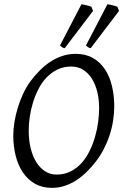

<svg xmlns="http://www.w3.org/2000/svg" viewBox="-20 -889 593 924"><path d="M457 -369.1Q457 -410.2 448.2 -446.5Q439.5 -482.9 422.4 -510Q405.3 -537.1 380.4 -553Q355.5 -568.8 323.2 -568.8Q286.1 -568.8 256.6 -554.4Q227.1 -540 204.1 -516.1Q181.2 -492.2 165 -460.4Q148.9 -428.7 138.4 -394.5Q127.9 -360.4 123 -325.4Q118.2 -290.5 118.2 -259.8Q118.2 -214.4 127.7 -175.5Q137.2 -136.7 154.8 -108.6Q172.4 -80.6 197 -64.7Q221.7 -48.8 252 -48.8Q289.6 -48.8 319.6 -64Q349.6 -79.1 372.3 -104.2Q395 -129.4 411.1 -162.4Q427.2 -195.3 437.5 -231Q447.8 -266.6 452.4 -302.2Q457 -337.9 457 -369.1ZM529.8 -377.9Q529.8 -343.3 524.2 -307.6Q518.6 -272 507.1 -237.3Q495.6 -202.6 478.8 -170.2Q461.9 -137.7 439.9 -109.9Q419.4 -83.5 396.2 -60.8Q373 -38.1 346.9 -21.2Q320.8 -4.4 291.7 5.4Q262.7 15.1 230 15.1Q183.1 15.1 148.2 -4.9Q113.3 -24.9 90.1 -59.3Q66.9 -93.8 55.4 -139.6Q43.9 -185.5 43.9 -236.8Q43.9 -267.6 49.6 -302Q55.2 -336.4 65.7 -370.8Q76.2 -405.3 91.3 -437.7Q106.4 -470.2 126 -497.1Q146.5 -524.4 170.2 -548.6Q193.8 -572.8 220.9 -590.8Q248 -608.9 278.8 -619.4Q309.6 -629.9 344.2 -629.9Q392.1 -629.9 427.2 -609.9Q462.4 -589.8 485.1 -555.4Q507.8 -521 518.8 -475.1Q529.8 -429.2 529.8 -377.9ZM291.5 -657.2Q284.2 -658.2 279.8 -661.1Q275.4 -664.1 268.6 -669.9L372.1 -868.7Q377 -867.7 383.5 -866.5Q390.1 -865.2 397 -863.5Q403.8 -861.8 409.9 -860.1Q416 -858.4 419.9 -856.4L427.7 -836.4ZM416.5 -657.2Q409.2 -658.2 404.8 -661.1Q400.4 -664.1 393.6 -669.9L497.1 -868.7Q502 -867.7 508.5 -866.5Q515.1 -865.2 522 -863.5Q528.8 -861.8 534.9 -860.1Q541 -858.4 544.9 -856.4L552.7 -836.4Z"/></svg>

Font: GentiumAlt
Style: Italic
Weight: 400
Italic angle: -7°
Designer: J. Victor Gaultney
Version: Version 1.02; 2005; OFL release